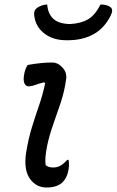

<svg xmlns="http://www.w3.org/2000/svg" viewBox="-20 -820 519 854"><path d="M103 -531Q164 -542 212 -542Q238 -542 258.5 -519Q279 -496 274 -467Q267 -415 250.5 -365Q234 -315 217 -267.5Q200 -220 190 -173Q183 -138 182 -119Q181 -100 183 -86Q194 -75 216 -75Q235 -75 249.5 -83.5Q264 -92 279 -109H285Q290 -82 282 -53Q276 -28 259 -10Q235 14 187 14Q141 14 113 -25Q85 -64 96 -140Q106 -202 121.5 -252.5Q137 -303 153.5 -350.5Q170 -398 181 -450L176 -454Q155 -449 138 -442.5Q121 -436 107 -436Q94 -436 88 -451Q82 -466 89 -497Q93 -515 103 -531ZM292 -713Q342 -716 373 -735Q404 -754 427 -800Q456 -800 472 -788Q485 -776 473 -752Q445 -695 396.5 -668Q348 -641 282 -641H275Q215 -641 176 -672Q137 -703 132 -753Q130 -775 145 -785Q165 -799 190 -800Q193 -759 217 -736.5Q241 -714 292 -713Z"/></svg>

Font: Recursive Sn Csl St
Style: Italic
Weight: 400
Italic angle: -15°
Version: Version 1.079;hotconv 1.0.112;makeotfexe 2.5.65598; ttfautoh